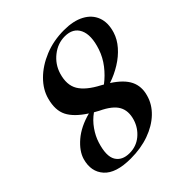

<svg xmlns="http://www.w3.org/2000/svg" viewBox="-193 -853 1007 1007"><g transform="rotate(-45 310.0 -350.0)"><path d="M207 12Q97.5 12 53.5 -37.2Q9.5 -86.5 30.5 -161Q44 -207 92.8 -248.8Q141.5 -290.5 219 -311Q151.5 -354.5 128 -401Q104.5 -447.5 123 -516Q137 -569.5 181.5 -614Q226 -658.5 291.8 -685.5Q357.5 -712.5 436 -712.5Q505 -712.5 550.2 -688.2Q595.5 -664 612 -620.5Q628.5 -577 611 -519.5Q599 -480.5 569.2 -446.5Q539.5 -412.5 498 -386.8Q456.5 -361 410 -345.5Q474 -304 495.2 -259.8Q516.5 -215.5 501 -161.5Q487 -110 446 -71Q405 -32 343.8 -10Q282.5 12 207 12ZM369 -370Q375.5 -366 382 -362.5Q419.5 -391 449 -429Q478.5 -467 493.5 -512Q520.5 -593 498.5 -639.8Q476.5 -686.5 415.5 -686.5Q363 -686.5 319.8 -652.2Q276.5 -618 260.5 -565.5Q240.5 -498.5 267.2 -453.8Q294 -409 369 -370ZM148 -167Q123 -87.5 145.5 -50Q168 -12.5 223 -12.5Q272.5 -12.5 309.8 -43.2Q347 -74 361.5 -121Q377.5 -174 356.2 -212.2Q335 -250.5 268 -282Q254 -289.5 242 -296.5Q208 -272.5 183.5 -237.5Q159 -202.5 148 -167Z"/></g></svg>

Font: Fraunces 72pt S000 SemiBold
Style: Italic
Weight: 600
Italic angle: -16°
Version: Version 1.000; ttfautohint (v1.8.3)